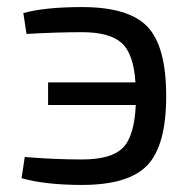

<svg xmlns="http://www.w3.org/2000/svg" viewBox="-20 -513 546 543"><path d="M55 -417 46 -476Q107 -493 212 -493Q344 -493 397 -437.5Q450 -382 450 -241Q450 -102 397 -46Q344 10 212 10Q108 10 41 -9L50 -69Q134 -62 212 -62Q294 -62 327 -94.5Q360 -127 364 -216H116V-280H363Q358 -361 324 -391.5Q290 -422 212 -422Q142 -422 55 -417Z"/></svg>

Font: Exo 2.0
Style: Regular
Weight: 400
Designer: Natanael Gama
Version: Version 1.001;PS 001.001;hotconv 1.0.70;makeotf.lib2.5.58329